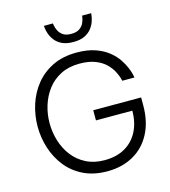

<svg xmlns="http://www.w3.org/2000/svg" viewBox="-137 -1071 1053 1189"><g transform="rotate(-15 389.5 -476.0)"><path d="M408 -818Q362 -818 333.5 -832.5Q305 -847 289 -868.5Q273 -890 266 -911.5Q259 -933 257.5 -947.5Q256 -962 256 -962H314Q314 -962 316 -948.5Q318 -935 326.5 -916.5Q335 -898 354 -884Q373 -870 408 -870Q442 -870 461.5 -884Q481 -898 489 -916.5Q497 -935 499 -948.5Q501 -962 501 -962H559Q559 -962 557.5 -947.5Q556 -933 549 -911.5Q542 -890 526 -868.5Q510 -847 481.5 -832.5Q453 -818 408 -818ZM405 10Q317 10 251.5 -22Q186 -54 143 -108.5Q100 -163 78.5 -230.5Q57 -298 57 -369Q57 -440 78.5 -508Q100 -576 143.5 -630.5Q187 -685 253 -717.5Q319 -750 408 -750Q477 -750 527 -732.5Q577 -715 611 -687.5Q645 -660 665.5 -629Q686 -598 697 -570.5Q708 -543 711.5 -525.5Q715 -508 715 -508H637Q637 -508 632.5 -525Q628 -542 615 -568Q602 -594 577 -619.5Q552 -645 510.5 -662Q469 -679 408 -679Q339 -679 287.5 -653Q236 -627 202 -582.5Q168 -538 151 -483Q134 -428 134 -371Q134 -312 151 -256.5Q168 -201 202 -157Q236 -113 287 -87Q338 -61 405 -61Q482 -61 536.5 -92.5Q591 -124 620 -181Q649 -238 649 -313H416V-378H723V-328Q723 -223 683 -147Q643 -71 571 -30.5Q499 10 405 10Z"/></g></svg>

Font: Be Vietnam Pro Light
Style: Regular
Weight: 300
Designer: Lam Bao, Tony Le, Vietanh Nguyen
Foundry: Yellow Type Foundry
Version: Version 1.002; ttfautohint (v1.8.3)